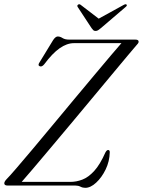

<svg xmlns="http://www.w3.org/2000/svg" viewBox="-20 -890 685 921"><path d="M341.5 0H16.5Q0.5 0 0.5 -11Q1 -19.5 12 -31Q26 -45 58.5 -82.8Q91 -120.5 135.8 -173.8Q180.5 -227 231.5 -288.5Q282.5 -350 334 -411.8Q385.5 -473.5 431.5 -528.5Q477.5 -583.5 511.8 -624Q546 -664.5 562.5 -683H334.5Q301 -683 266 -658.5Q231 -634 192 -581.5Q180.5 -567.5 170 -572.5Q159.5 -577 171 -593L235 -698Q246.5 -715 257 -715Q268.5 -715 280 -707.5Q291.5 -700 312.5 -700H629.5Q645 -700 645 -690Q645 -685.5 641.5 -681Q638 -676.5 632.5 -670.5Q621.5 -658 591 -621.5Q560.5 -585 516.5 -532.2Q472.5 -479.5 421.8 -418.5Q371 -357.5 319 -295.2Q267 -233 220 -177.2Q173 -121.5 137.5 -79.5Q102 -37.5 84 -17.5H317.5Q346.5 -17.5 375.2 -28.5Q404 -39.5 431.8 -69.8Q459.5 -100 485.5 -158.5Q492 -170.5 498.5 -170.5Q507 -170.5 506.5 -159Q505.5 -116 486.8 -77.2Q468 -38.5 441.2 -13.8Q414.5 11 389 11Q376.5 11 366 5.5Q355.5 0 341.5 0ZM464.5 -755.5Q456.5 -749 450.8 -745.2Q445 -741.5 438.5 -741.5Q431.5 -741.5 427.5 -745.2Q423.5 -749 419 -755.5L353 -856Q348 -863.5 355 -868Q361 -872 368 -866L453.5 -800.5L572.5 -866Q583 -872 587 -868Q591.5 -863.5 582 -856Z"/></svg>

Font: Fraunces 72pt Light
Style: Italic
Weight: 300
Italic angle: -16°
Version: Version 1.000;[b76b70a41]